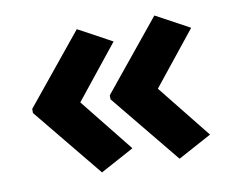

<svg xmlns="http://www.w3.org/2000/svg" viewBox="-58 -575 731 602"><g transform="rotate(-10 307.5 -274.0)"><path d="M40 -280 221 -502 328 -444 192 -274 328 -104 221 -46 40 -267ZM287 -280 468 -502 575 -444 439 -274 575 -104 468 -46 287 -267Z"/></g></svg>

Font: Noto Sans Myanmar
Style: Bold
Weight: 700
Designer: Monotype Design Team
Foundry: Monotype Imaging Inc.
Version: Version 2.107; ttfautohint (v1.8.4.7-5d5b)